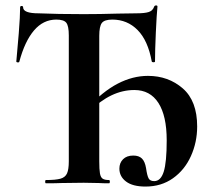

<svg xmlns="http://www.w3.org/2000/svg" viewBox="-20 -674 798 706"><path d="M149 -12Q185 -12 202.5 -17Q220 -22 226.5 -36.5Q233 -51 233 -81V-544Q233 -578 224 -590Q215 -602 187 -602Q139 -602 105 -562Q71 -522 51 -447Q50 -444 45 -444.5Q40 -445 40 -448Q44 -488 49 -551.5Q54 -615 54 -647Q54 -652 59.5 -652Q65 -652 65 -647Q65 -625 122 -625Q191 -622 288 -622Q347 -622 413 -624L481 -625Q513 -625 527.5 -630Q542 -635 547 -650Q549 -654 554 -654Q559 -654 559 -650Q556 -620 553 -554Q550 -488 550 -448Q550 -445 544.5 -445Q539 -445 538 -448Q524 -525 486 -563.5Q448 -602 393 -602Q364 -602 354.5 -589.5Q345 -577 345 -542V-81Q345 -51 347.5 -36.5Q350 -22 357.5 -17Q365 -12 381 -12Q384 -12 384 -6Q384 0 381 0Q357 0 343 -1L288 -2L207 -1Q186 0 149 0Q146 0 146 -6Q146 -12 149 -12ZM419 -54Q419 -75 432.5 -88.5Q446 -102 470 -102Q491 -102 502 -91Q513 -80 517 -56Q521 -28 526.5 -18Q532 -8 547 -8Q571 -8 582 -42.5Q593 -77 593 -158Q593 -248 562.5 -295.5Q532 -343 474 -343Q388 -343 310 -265L298 -274Q358 -338 413 -366.5Q468 -395 524 -395Q599 -395 652 -349Q705 -303 705 -209Q705 -151 682 -100Q659 -49 616 -18.5Q573 12 515 12Q468 12 443.5 -6.5Q419 -25 419 -54Z"/></svg>

Font: Cormorant Garamond
Style: Bold
Weight: 700
Designer: Christian Thalmann (Catharsis Fonts)
Foundry: Catharsis Fonts
Version: Version 4.000